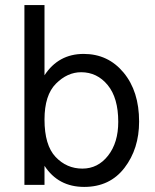

<svg xmlns="http://www.w3.org/2000/svg" viewBox="-20 -727 610 755"><path d="M155 0H76V-707H155V-431Q210 -515 309 -515Q405 -515 466 -441.5Q527 -368 527 -249Q527 -142 469.5 -67Q412 8 311 8Q209 8 155 -75ZM155 -257Q155 -156 198.5 -110Q242 -64 304 -64Q365 -64 405 -115Q445 -166 445 -248Q445 -342 403.5 -392.5Q362 -443 299 -443Q245 -443 200 -398Q155 -353 155 -257Z"/></svg>

Font: Hind Guntur
Style: Regular
Weight: 400
Version: Version 1.000;PS 1.0;hotconv 1.0.86;makeotf.lib2.5.63406; tt